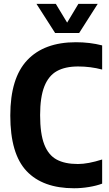

<svg xmlns="http://www.w3.org/2000/svg" viewBox="-20 -969 566 998"><path d="M33.5 -368.5Q33.5 -563 121.5 -656.2Q209.5 -749.5 374.5 -749.5Q447 -749.5 511 -733V-607.5Q450.5 -623.5 386 -623.5Q319 -623.5 275.8 -599.5Q232.5 -575.5 210.5 -519.8Q188.5 -464 188.5 -370.5Q188.5 -274 210 -218.5Q231.5 -163 274.2 -139.8Q317 -116.5 385 -116.5Q437.5 -116.5 511 -140V-14.5Q482 -3.5 442.8 3Q403.5 9.5 365 9.5Q202.5 9.5 118 -80Q33.5 -169.5 33.5 -368.5ZM387.5 -949H488L391.5 -797.5H266.5L169.5 -949H270L329 -851.5Z"/></svg>

Font: Encode Sans Condensed
Style: Bold
Weight: 700
Width: 3
Designer: Multiple Designers
Foundry: Impallari Type
Version: Version 2.000